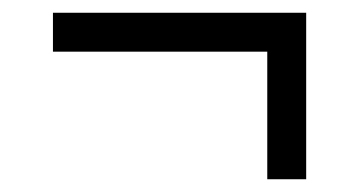

<svg xmlns="http://www.w3.org/2000/svg" viewBox="-20 -408 550 301"><path d="M399 -127V-327H63V-388H460V-127Z"/></svg>

Font: Noto Serif SemiCondensed Medium
Style: Italic
Weight: 500
Width: 4
Italic angle: -12°
Designer: Monotype Design Team
Foundry: Monotype Imaging Inc.
Version: Version 2.013